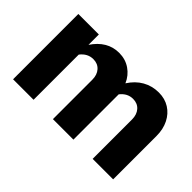

<svg xmlns="http://www.w3.org/2000/svg" viewBox="-80 -798 1073 1073"><g transform="rotate(45 456.5 -262.0)"><path d="M63 0V-516H225V-434Q254 -478 292.5 -501Q331 -524 378 -524Q428 -524 466 -498Q504 -472 523 -428Q553 -475 596 -499.5Q639 -524 692 -524Q740 -524 776.5 -501Q813 -478 833.5 -437Q854 -396 854 -343V0H692V-311Q692 -350 671 -373.5Q650 -397 615 -397Q593 -397 574.5 -387.5Q556 -378 540 -358Q540 -354 540 -350.5Q540 -347 540 -343V0H378V-311Q378 -350 357 -373.5Q336 -397 301 -397Q256 -397 225 -357V0Z"/></g></svg>

Font: Red Hat Text
Style: Bold
Weight: 700
Designer: Pentagram, MCKL
Foundry: MCKL
Version: Version 1.030